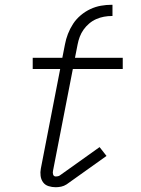

<svg xmlns="http://www.w3.org/2000/svg" viewBox="-20 -772 590 804"><path d="M252 -586Q256 -608 264.5 -630Q273 -652 286 -672Q299 -692 318 -708Q337 -724 358.5 -734Q380 -744 402.5 -748Q425 -752 448 -752H451V-705H448Q432 -705 415.5 -702Q399 -699 383 -692Q367 -685 353.5 -673.5Q340 -662 330 -648Q320 -634 314 -618Q308 -602 305 -586ZM213 12Q198 12 183.5 7.5Q169 3 160.5 -8.5Q152 -20 150 -35.5Q148 -51 151 -66L232 -483H117V-530H241L252 -586H305L294 -530H494V-483H285L202 -57Q200 -49 202.5 -41Q205 -33 214 -33Q218 -33 222.5 -34Q227 -35 230 -37L397 -156L426 -119L259 0Q248 7 236.5 9.5Q225 12 213 12Z"/></svg>

Font: Lode Dark Term
Style: Italic
Weight: 400
Italic angle: -11°
Monospace: yes
Designer: Belleve Invis
Foundry: Belleve Invis
Version: Version 29.2.0